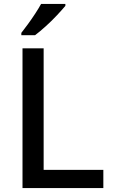

<svg xmlns="http://www.w3.org/2000/svg" viewBox="-20 -961 576 981"><path d="M95 0V-714H203V-93H508V0ZM314 -931Q299 -913 272 -884Q245 -855 214 -827Q183 -799 159 -781H89V-793Q104 -812 123 -838Q142 -864 160 -891.5Q178 -919 190 -941H314Z"/></svg>

Font: Noto Sans Telugu Medium
Style: Regular
Weight: 500
Designer: Jelle Bosma - Monotype Design Team
Foundry: Monotype Imaging Inc.
Version: Version 2.005; ttfautohint (v1.8.4.7-5d5b)